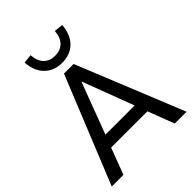

<svg xmlns="http://www.w3.org/2000/svg" viewBox="-264 -1082 1214 1214"><g transform="rotate(-45 343.5 -475.0)"><path d="M113.3 0 180.2 -177.2H504.4L572.3 0H677.7L386.2 -718.8H300.3L8.8 0ZM343.8 -603.5 473.6 -260.3H212.4L341.8 -603.5ZM341.3 -774.4C437.5 -774.4 502.9 -837.9 509.3 -943.8L449.7 -950.2C444.8 -877.4 404.8 -837.9 340.8 -837.9C276.9 -837.9 237.8 -877.4 232.9 -950.2L173.3 -943.8C179.7 -837.9 245.1 -774.4 341.3 -774.4Z"/></g></svg>

Font: Winston
Style: Regular
Weight: 400
Designer: Vernon Adams, Kim Jin-seong, David Berlow, Cristiano Sobral
Foundry: The Winston Project Authors
Version: Version 3.004